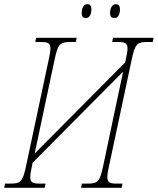

<svg xmlns="http://www.w3.org/2000/svg" viewBox="-40 -894 751 914"><path d="M505 -808C520 -808 531 -823 531 -849C531 -867 524 -874 511 -874C494 -874 484 -854 484 -833C484 -814 492 -808 505 -808ZM369 -808C384 -808 395 -823 395 -849C395 -867 388 -874 376 -874C357 -874 349 -854 349 -833C349 -814 356 -808 369 -808ZM-20 0H173L177 -20H149C117 -20 104 -25 104 -50C104 -63 107 -82 113 -108L115 -119L546 -553L452 -108C436 -31 427 -20 378 -20H350L346 0H539L543 -20H515C483 -20 471 -25 471 -51C471 -64 474 -82 480 -108L586 -606C602 -683 612 -694 659 -694H687L691 -714H498L494 -694H522C554 -694 567 -689 567 -664C567 -651 564 -632 558 -606L556 -597L125 -163L219 -606C235 -683 244 -694 293 -694H321L325 -714H132L128 -694H156C188 -694 200 -689 200 -663C200 -650 197 -632 191 -606L85 -108C69 -31 59 -20 12 -20H-16Z"/></svg>

Font: Noto Serif Condensed Thin
Style: Italic
Weight: 100
Width: 3
Italic angle: -12°
Designer: Monotype Design Team
Foundry: Monotype Imaging Inc.
Version: Version 2.013